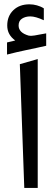

<svg xmlns="http://www.w3.org/2000/svg" viewBox="-20 -890 259 907"><path d="M73.7 -586.8 158.2 -611V-2.3H94.7ZM51.8 -698.7Q33.2 -712.4 23.7 -729.7Q14.2 -747.1 14.2 -769.5Q14.2 -814 43 -841.8Q71.8 -869.6 119.1 -869.6Q127.9 -869.6 137 -868.4Q146 -867.2 154.5 -864.7Q163.1 -862.3 171.1 -858.9Q179.2 -855.5 187 -850.6V-794.4Q147.9 -812.5 123 -812.5Q100.1 -812.5 84 -802Q67.9 -791.5 67.9 -769.5Q67.9 -735.4 115.7 -721.7Q119.1 -720.7 126.5 -720.7Q132.3 -720.7 143.3 -722.4Q154.3 -724.1 170.7 -727.5Q187 -731 198.2 -732.4V-673.8Q179.2 -669.4 152.1 -663.6Q125 -657.7 104.7 -653.6Q84.5 -649.4 59.3 -643.6Q34.2 -637.7 13.2 -632.3V-689.5Q18.6 -690.9 25.6 -692.4Q32.7 -693.8 39.6 -695.6Q46.4 -697.3 51.8 -698.7Z"/></svg>

Font: Samim FD
Style: FD
Weight: 400
Foundry: DejaVu fonts team - Redesigned by Saber Rastikerdar
Version: Version 4.00 December 17, 2020